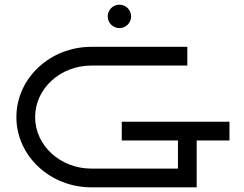

<svg xmlns="http://www.w3.org/2000/svg" viewBox="-20 -800 1040 820"><path d="M440 -730C440 -702.4 462.4 -680 490 -680C517.6 -680 540 -702.4 540 -730C540 -757.6 517.6 -780 490 -780C462.4 -780 440 -757.6 440 -730ZM780 -600H370C193.4 -600 50 -465.6 50 -300C50 -134.4 193.4 0 370 0H820V-200H960V-280H500V-200H740V-80H370C237.5 -80 130 -178.6 130 -300C130 -421.4 237.5 -520 370 -520H780Z"/></svg>

Font: KetosagCBd
Style: Regular
Weight: 500
Designer: gluk
Foundry: gluk
Version: Version 00.0024